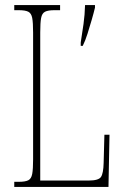

<svg xmlns="http://www.w3.org/2000/svg" viewBox="-20 -734 488 754"><path d="M36 0V-20H54Q79 -20 91 -26Q103 -32 106.5 -51Q110 -70 110 -108V-606Q110 -645 106.5 -663.5Q103 -682 91 -688Q79 -694 54 -694H36V-714H216V-694H194Q169 -694 157 -688Q145 -682 141.5 -663.5Q138 -645 138 -606V-25H328Q367 -25 376.5 -39Q386 -53 387 -94L390 -205H410L406 0ZM297 -567Q303 -604 308 -640Q313 -676 314 -714H353V-704Q348 -683 340 -655.5Q332 -628 323.5 -601Q315 -574 305 -554H297Z"/></svg>

Font: Noto Serif Georgian ExtraCondensed Thin
Style: Regular
Weight: 100
Width: 2
Designer: Monotype Design Team, Akaki Razmadze
Foundry: Google LLC
Version: Version 2.003; ttfautohint (v1.8.4.7-5d5b)